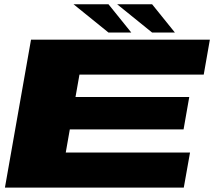

<svg xmlns="http://www.w3.org/2000/svg" viewBox="-20 -856 997 876"><path d="M2.5 0 121.5 -675H937.5L909.5 -515.5H342.5L324.5 -413.5H843.5L817.5 -265.5H298.5L280 -160H847L818.5 0ZM674 -707.5 514.5 -836.5H674L778 -707.5ZM475 -707.5 315.5 -836.5H475L579 -707.5Z"/></svg>

Font: Anybody UltraExpanded ExtraBold
Style: Italic
Weight: 800
Width: 9
Italic angle: -10°
Designer: Tyler Finck
Foundry: Etcetera Type Company
Version: Version 1.010; ttfautohint (v1.8.3) -l 8 -r 50 -G 200 -x 14 